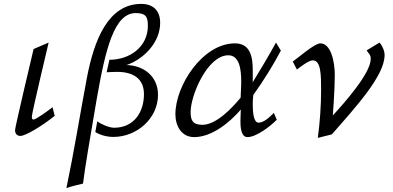

<svg xmlns="http://www.w3.org/2000/svg" viewBox="-20 -686 2011 983"><path d="M57 -20C57 1 70 10 84 10C111 10 197 -42 260 -93L249 -137C234 -125 165 -74 152 -74C145 -74 143 -78 143 -89C143 -107 229 -468 229 -468L152 -435C152 -435 57 -35 57 -20Z M320 277C345 268 379 260 405 254C414 178 444 2 474 -172C521 -443 566 -619 675 -619C726 -619 737 -601 737 -554C737 -446 645 -380 540 -380L526 -316C544 -317 562 -318 580 -318C660 -318 717 -285 717 -204C717 -113 667 -32 564 -32C539 -32 497 -50 478 -65L468 -10C496 7 529 15 561 15C680 15 789 -79 789 -201C789 -294 717 -351 628 -353C718 -384 800 -470 800 -569C800 -631 765 -666 703 -666C533 -666 461 -480 424 -283C389 -96 359 91 320 277Z M878 -101C878 -43 908 16 974 16C1065 16 1156 -59 1213 -125C1213 -125 1211 -86 1211 -66C1211 -42 1212 16 1247 16C1293 16 1366 -41 1397 -73L1382 -108C1363 -89 1332 -58 1304 -58C1277 -58 1274 -115 1274 -154C1274 -177 1277 -200 1277 -200C1328 -271 1378 -351 1418 -427L1393 -468C1357 -402 1313 -329 1274 -265V-326C1274 -390 1264 -464 1183 -464C1018 -464 878 -249 878 -101ZM956 -113C956 -198 1042 -403 1149 -403C1205 -403 1215 -333 1215 -270C1215 -236 1212 -204 1212 -186C1171 -136 1088 -47 1017 -47C966 -47 956 -70 956 -113Z M1479 -371 1500 -330C1516 -342 1560 -377 1581 -377C1623 -377 1624 -305 1624 -225C1624 -150 1618 -57 1607 20L1679 2C1805 -142 1949 -299 1949 -404C1949 -426 1937 -453 1923 -468L1857 -428C1870 -408 1878 -407 1878 -384C1878 -311 1743 -159 1684 -95C1684 -95 1694 -222 1694 -302C1694 -371 1674 -464 1620 -464C1590 -464 1507 -390 1479 -371Z"/></svg>

Font: KpSans
Style: Italic
Weight: 400
Italic angle: -11°
Version: Version 0.66